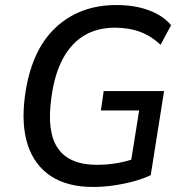

<svg xmlns="http://www.w3.org/2000/svg" viewBox="-20 -734 729 763"><path d="M350 9Q248 9 182.5 -34Q117 -77 90.5 -157.5Q64 -238 79 -352Q91 -441 120.5 -508Q150 -575 197.5 -621Q245 -667 306.5 -690.5Q368 -714 443 -714Q491 -714 531.5 -705Q572 -696 605 -678Q638 -660 660 -634L618 -556Q581 -591 536.5 -607.5Q492 -624 437 -624Q366 -624 314 -592.5Q262 -561 229 -499Q196 -437 184 -344Q165 -209 210.5 -144Q256 -79 365 -79Q408 -79 449.5 -86.5Q491 -94 529 -109L496 -64L533 -295H381L392 -372H632L579 -38Q550 -24 511.5 -13.5Q473 -3 431.5 3Q390 9 350 9Z"/></svg>

Font: Nunito Sans 10pt SemiCondensed SemiBold
Style: Italic
Weight: 600
Width: 4
Italic angle: -9°
Designer: Vernon Adams
Foundry: Vernon Adams
Version: Version 3.101;gftools[0.9.27]